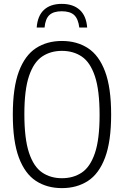

<svg xmlns="http://www.w3.org/2000/svg" viewBox="-20 -960 638 989"><path d="M299 9Q222 9 165.2 -28Q108.5 -65 77.2 -148.2Q46 -231.5 46 -370Q46 -508.5 77.2 -591.8Q108.5 -675 165.2 -712Q222 -749 299 -749Q376 -749 433 -712Q490 -675 521.2 -591.8Q552.5 -508.5 552.5 -370Q552.5 -231.5 521.2 -148.2Q490 -65 433 -28Q376 9 299 9ZM299 -42Q358 -42 401.5 -71.2Q445 -100.5 469 -171.5Q493 -242.5 493 -367.5Q493 -495 469 -567Q445 -639 401.5 -668.5Q358 -698 299 -698Q240.5 -698 197 -668.8Q153.5 -639.5 129.5 -568.5Q105.5 -497.5 105.5 -372.5Q105.5 -245 129.5 -173Q153.5 -101 197 -71.5Q240.5 -42 299 -42ZM169 -818Q173.5 -879 206.8 -909.5Q240 -940 298 -940Q356.5 -940 390.5 -909.2Q424.5 -878.5 429 -818H388.5Q383 -863 362 -882.5Q341 -902 298 -902Q255.5 -902 234.5 -882.5Q213.5 -863 209.5 -818Z"/></svg>

Font: Encode Sans Condensed Condensed Light
Style: Regular
Weight: 300
Width: 3
Designer: Multiple Designers
Foundry: Impallari Type
Version: Version 3.000; ttfautohint (v1.8.3) -l 8 -r 50 -G 200 -x 14 